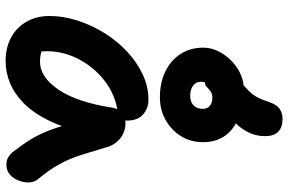

<svg xmlns="http://www.w3.org/2000/svg" viewBox="-196 -848 1054 703"><g transform="rotate(90 331.5 -497.0)"><path d="M205 10Q155 10 118 -10Q81 -30 60 -66.5Q39 -103 39 -151Q39 -201 55.5 -252.5Q72 -304 101 -351Q130 -398 169 -434.5Q208 -471 253 -492Q298 -513 345 -513Q378 -513 400 -493Q422 -473 422 -436Q422 -421 413.5 -412.5Q405 -404 391 -401Q325 -391 275 -351.5Q225 -312 196.5 -256.5Q168 -201 168 -141Q168 -120 171.5 -102.5Q175 -85 186 -58L123 -149Q147 -130 164.5 -123Q182 -116 207 -116Q263 -116 309 -184Q355 -252 375 -382Q379 -404 394 -416.5Q409 -429 430 -429Q464 -429 488 -409Q512 -389 520 -358Q535 -308 548 -266.5Q561 -225 581.5 -187.5Q602 -150 636 -109Q648 -95 648.5 -76Q649 -57 641.5 -37.5Q634 -18 619.5 -5.5Q605 7 584 7Q567 7 556.5 0.5Q546 -6 538 -15Q517 -42 500 -67.5Q483 -93 469 -123.5Q455 -154 443 -193.5Q431 -233 421 -286L468 -289Q450 -205 421.5 -147.5Q393 -90 357.5 -55.5Q322 -21 283 -5.5Q244 10 205 10ZM337 -555Q282 -555 241 -575.5Q200 -596 177.5 -631.5Q155 -667 155 -713Q155 -750 177 -784.5Q199 -819 233.5 -840.5Q268 -862 306 -862Q328 -862 342 -846Q356 -830 356 -807Q356 -792 347.5 -779.5Q339 -767 319 -758Q296 -746 288 -733Q280 -720 280 -705Q280 -687 294 -676.5Q308 -666 331 -666Q354 -666 366.5 -678.5Q379 -691 379 -712Q379 -728 368.5 -737.5Q358 -747 339 -747Q323 -747 314 -740Q305 -733 298.5 -726.5Q292 -720 284 -720Q253 -720 241 -730Q229 -740 229 -765Q229 -804 257 -829.5Q285 -855 336 -855Q388 -855 425 -837Q462 -819 481.5 -787.5Q501 -756 501 -713Q501 -667 479 -632Q457 -597 420 -576Q383 -555 337 -555ZM319 -782Q293 -782 280 -791.5Q267 -801 267 -816Q267 -831 275.5 -843Q284 -855 301 -869Q323 -888 333.5 -906Q344 -924 353 -952Q363 -982 378.5 -993Q394 -1004 416 -1004Q447 -1004 463 -988Q479 -972 479 -940Q479 -898 455.5 -862Q432 -826 395.5 -804Q359 -782 319 -782Z"/></g></svg>

Font: Shantell Sans SemiBold
Style: Regular
Weight: 600
Designer: Stephen Nixon, Anya Danilova, Shantell Martin
Foundry: Arrow Type
Version: Version 1.011;[c5ecc13dd]